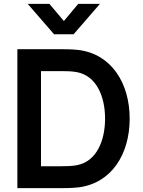

<svg xmlns="http://www.w3.org/2000/svg" viewBox="-20 -975 740 995"><path d="M70 0H299.5C311 0 354 0 387 -4C558.5 -25.5 652 -176.5 652 -360C652 -543 558.5 -694.5 387 -716C353.5 -720 311.5 -720 299.5 -720H70ZM123.5 -955 260 -797.5H361.5L498 -955H385.5L311 -866L236 -955ZM192.5 -113.5V-606.5H299.5C319.5 -606.5 354.5 -606 379 -601C478.5 -582 524.5 -477.5 524.5 -360C524.5 -247 481 -138.5 379 -119C354.5 -114 319.5 -113.5 299.5 -113.5Z"/></svg>

Font: Eudonet
Style: Bold
Weight: 700
Designer: Mikhail Sharanda
Foundry: Mikhail Sharanda
Version: Version 4.503;Glyphs 3.1.2 (3151)